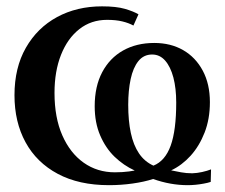

<svg xmlns="http://www.w3.org/2000/svg" viewBox="-20 -558 691 590"><path d="M315 11Q222.5 11 157.5 -23.8Q92.5 -58.5 58.5 -120.8Q24.5 -183 24.5 -265.5Q24.5 -350 59.5 -411.2Q94.5 -472.5 155.2 -505.5Q216 -538.5 293.5 -538.5Q337 -538.5 363.8 -530.8Q390.5 -523 405.5 -514L390 -479.5Q375.5 -487.5 355.8 -492.2Q336 -497 309 -497Q260 -497 223.8 -468.5Q187.5 -440 167.5 -389.5Q147.5 -339 147.5 -272.5Q147.5 -196.5 171.5 -142Q195.5 -87.5 237.2 -58Q279 -28.5 333 -28.5Q345 -28.5 356 -29.2Q367 -30 376.8 -31.2Q386.5 -32.5 394 -34Q360 -49.5 332.2 -76.2Q304.5 -103 287.8 -142Q271 -181 271 -231.5Q271 -292.5 294 -336Q317 -379.5 358.2 -402.8Q399.5 -426 454 -426Q504.5 -426 542.8 -404Q581 -382 603 -341Q625 -300 625 -244Q625 -192.5 608.8 -150.8Q592.5 -109 565.8 -79.5Q539 -50 506 -34.5Q520.5 -31.5 536.5 -28.5Q552.5 -25.5 571 -25.5Q586 -26 601.5 -29.5Q617 -33 628.5 -37.5L627.5 1Q618.5 4 606.2 6.2Q594 8.5 581 9.8Q568 11 557 11Q530 11 503.5 6.2Q477 1.5 450.5 -8Q423 1 387.2 6Q351.5 11 315 11ZM451.5 -49Q487.5 -63.5 504.5 -110.5Q521.5 -157.5 521.5 -243Q521.5 -286.5 512.8 -319.8Q504 -353 487.5 -371.8Q471 -390.5 447.5 -390.5Q421.5 -390.5 405.2 -370.2Q389 -350 381.5 -315Q374 -280 374 -236Q374 -187 382 -149.5Q390 -112 407 -86.8Q424 -61.5 451.5 -49Z"/></svg>

Font: Merriweather 96pt SemiBold
Style: Regular
Weight: 600
Version: Version 2.100